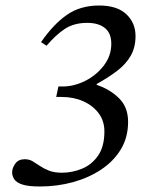

<svg xmlns="http://www.w3.org/2000/svg" viewBox="-20 -664 535 697"><path d="M125 13Q83 13 61.5 6Q40 -1 32 -13Q24 -25 24 -38Q24 -54 35.5 -70Q47 -86 70 -86Q86 -86 98.5 -78.5Q111 -71 125 -61.5Q139 -52 158 -44.5Q177 -37 205 -37Q242 -37 277.5 -51.5Q313 -66 336 -99Q359 -132 359 -187Q359 -225 338 -253Q317 -281 282 -296.5Q247 -312 204 -312H184L192 -350H207Q248 -350 288.5 -370Q329 -390 356.5 -425.5Q384 -461 384 -505Q384 -544 360.5 -562.5Q337 -581 297 -581Q249 -581 216 -559.5Q183 -538 149 -498L129 -511Q173 -575 222 -609.5Q271 -644 340 -644Q405 -644 438.5 -612.5Q472 -581 472 -533Q472 -492 454.5 -461.5Q437 -431 405.5 -407Q374 -383 331 -359V-356Q379 -340 412 -307.5Q445 -275 445 -222Q445 -165 418.5 -121.5Q392 -78 346.5 -48Q301 -18 244 -2.5Q187 13 125 13Z"/></svg>

Font: STIX Two Text
Style: Italic
Weight: 400
Italic angle: -12°
Designer: Ross Mills, John Hudson & Paul Hanslow, Tiro Typeworks Ltd; with prior portions MicroPress Inc. and Coen Hoffman, Elsevi
Foundry: Tiro Typeworks Ltd
Version: Version 2.13 b171